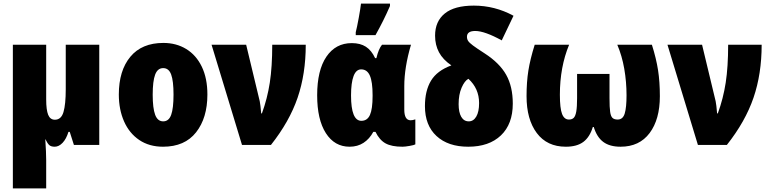

<svg xmlns="http://www.w3.org/2000/svg" viewBox="-20 -800 4254 1060"><path d="M528 0H388L365 -72H358Q346 -33 325.5 -11.5Q305 10 282 10Q262 10 252 1Q242 -8 231 -31H230Q235 42 235 84V240H51V-553H235V-251Q235 -193 246 -166Q257 -139 283 -139Q318 -139 330.5 -181.5Q343 -224 343 -307V-553H528Z M880 10Q804 10 749 -27Q694 -64 665 -129.5Q636 -195 636 -278Q636 -410 699.5 -486.5Q763 -563 882 -563Q953 -563 1008 -529.5Q1063 -496 1094 -432Q1125 -368 1125 -278Q1125 -149 1062.5 -69.5Q1000 10 880 10ZM881 -130Q912 -130 925 -166Q938 -202 938 -278Q938 -353 925 -388.5Q912 -424 881 -424Q850 -424 836.5 -388Q823 -352 823 -277Q823 -203 836.5 -166.5Q850 -130 881 -130Z M1339 -553 1414 -241Q1418 -222 1422 -174H1426Q1456 -256 1469.5 -343.5Q1483 -431 1483 -553H1668Q1668 -392 1623 -260.5Q1578 -129 1476 0H1316L1148 -553Z M1731 -274Q1731 -412 1782 -487Q1833 -562 1922 -562Q1969 -562 2000 -542Q2031 -522 2051 -479H2058Q2070 -530 2089 -553H2249Q2212 -428 2212 -324V-195Q2212 -136 2247 -136Q2258 -136 2273 -141V-3Q2267 1 2241.5 5.5Q2216 10 2202 10Q2142 10 2108.5 -8.5Q2075 -27 2053 -72H2041Q2020 -33 1987 -11.5Q1954 10 1910 10Q1827 10 1779 -65Q1731 -140 1731 -274ZM2037 -270V-275Q2037 -348 2022 -382.5Q2007 -417 1974 -417Q1946 -417 1932 -380Q1918 -343 1918 -273Q1918 -133 1975 -133Q2008 -133 2022.5 -165.5Q2037 -198 2037 -270ZM1944 -622Q1951 -649 1960.5 -701Q1970 -753 1973 -780H2133V-767Q2098 -686 2053 -606H1944Z M2815 -713 2750 -577Q2705 -602 2667.5 -615.5Q2630 -629 2604 -629Q2558 -629 2558 -597Q2558 -584 2564.5 -574Q2571 -564 2591 -549Q2611 -534 2656 -505Q2738 -452 2774.5 -387Q2811 -322 2811 -228Q2811 -115 2745.5 -52.5Q2680 10 2565 10Q2454 10 2390 -49Q2326 -108 2326 -214Q2326 -299 2359.5 -354.5Q2393 -410 2472 -439Q2425 -471 2403.5 -511.5Q2382 -552 2382 -603Q2382 -682 2435.5 -725.5Q2489 -769 2596 -769Q2712 -769 2815 -713ZM2512 -225Q2512 -180 2526.5 -155Q2541 -130 2568 -130Q2594 -130 2609.5 -156.5Q2625 -183 2625 -231Q2625 -311 2566 -365Q2545 -354 2528.5 -316Q2512 -278 2512 -225Z M3623 -269Q3623 -141 3566.5 -65.5Q3510 10 3406 10Q3346 10 3310.5 -16.5Q3275 -43 3258 -99H3253Q3236 -43 3200.5 -16.5Q3165 10 3104 10Q3000 10 2943.5 -65.5Q2887 -141 2887 -269Q2887 -347 2897 -410Q2907 -473 2932 -553H3122Q3071 -430 3071 -277Q3071 -202 3083 -171Q3095 -140 3121 -140Q3138 -140 3147.5 -149.5Q3157 -159 3161.5 -184.5Q3166 -210 3166 -258V-392H3345V-258Q3345 -207 3348.5 -182.5Q3352 -158 3361.5 -149Q3371 -140 3390 -140Q3419 -140 3429 -173.5Q3439 -207 3439 -274Q3439 -348 3426.5 -420Q3414 -492 3388 -553H3579Q3603 -477 3613 -412.5Q3623 -348 3623 -269Z M3856 -553 3931 -241Q3935 -222 3939 -174H3943Q3973 -256 3986.5 -343.5Q4000 -431 4000 -553H4185Q4185 -392 4140 -260.5Q4095 -129 3993 0H3833L3665 -553Z"/></svg>

Font: Noto Sans Display Black Narrow
Style: Regular
Weight: 900
Width: 4
Designer: Monotype Design team
Foundry: Monotype Imaging Inc.
Version: Version 1.000